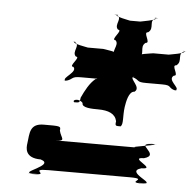

<svg xmlns="http://www.w3.org/2000/svg" viewBox="-48 -663 742 731"><g transform="rotate(5 323.0 -297.0)"><path d="M430 -265C433 -284 440 -326 462 -326C487 -344 439 -373 452 -382C474 -382 428 -381 450 -381C480 -371 464 -363 504 -363H564C604 -363 585 -353 616 -344C638 -344 597 -346 619 -346C633 -356 581 -382 606 -400C628 -400 590 -440 612 -440C637 -458 608 -486 640 -496C662 -496 616 -497 638 -497C649 -488 576 -478 580 -478H520C524 -478 449 -470 461 -460C483 -460 440 -458 462 -458C495 -467 463 -497 488 -515C510 -515 472 -556 494 -556C519 -574 489 -602 521 -612C543 -612 498 -614 520 -614C531 -605 457 -594 461 -594H421C425 -594 356 -605 369 -614C391 -614 345 -612 367 -612C397 -602 360 -574 379 -556C401 -556 351 -515 373 -515C392 -497 352 -467 383 -458C405 -458 363 -460 385 -460C399 -470 326 -478 330 -478H270C274 -478 205 -488 218 -497C240 -497 194 -496 216 -496C246 -486 209 -458 228 -440C250 -440 200 -400 222 -400C241 -382 183 -356 195 -346C217 -346 174 -344 196 -344C229 -353 214 -363 254 -363H314C354 -363 385 -372 398 -400C401 -418 400 -421 378 -421C345 -412 332 -382 332 -383C335 -402 328 -361 310 -361C288 -343 273 -314 260 -286C257 -267 259 -266 237 -266C226 -275 254 -284 269 -266C266 -247 308 -247 330 -247C370 -247 396 -236 402 -208C399 -189 402 -190 421 -190C432 -200 425 -228 430 -265ZM73 -96C70 -77 67 -38 129 -38C188 -20 47 18 102 18C164 18 41 20 103 20C176 20 82 0 162 0H472C552 0 451 20 524 20C586 20 463 18 525 18C579 18 449 -20 514 -38C576 -38 458 -77 520 -77C585 -95 474 -133 547 -133C609 -133 484 -134 546 -134C599 -134 444 -115 488 -115H178C222 -115 198 -126 192 -154C195 -172 191 -171 129 -171C74 -171 78 -132 73 -96Z"/></g></svg>

Font: Hussar Przerywany
Style: Obl
Weight: 400
Foundry: Cannot Into Space Fonts
Version: Version 0.982